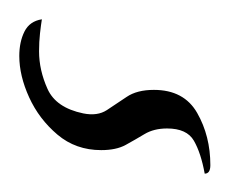

<svg xmlns="http://www.w3.org/2000/svg" viewBox="-40 -11 243 204"><g transform="rotate(90 82.0 91.5)"><path d="M39 193Q24 193 13 187.5Q2 182 0 169Q6 170 15 171Q24 172 34 172Q54 172 74 163Q94 154 100 125Q103 110 96.5 100Q90 90 82.5 79Q75 68 75 50Q75 18 99.5 4Q124 -10 155 -10Q164 -10 164 -4Q142 0 129 7.5Q116 15 116 36Q116 50 122 60Q128 70 133.5 80Q139 90 139 106Q139 133 122.5 152.5Q106 172 83 182.5Q60 193 39 193Z"/></g></svg>

Font: Birthstone
Style: Regular
Weight: 400
Designer: Robert E. Leuschke
Foundry: Robert E. Leuschke
Version: Version 1.013; ttfautohint (v1.8.3)